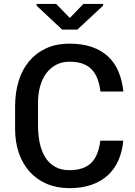

<svg xmlns="http://www.w3.org/2000/svg" viewBox="-20 -942 681 972"><path d="M371.5 -792H295L165.5 -913V-922H264.5L333.5 -851L402 -922H502V-913.5ZM332 10.5Q268.5 10.5 217.5 -11Q166.5 -32.5 130.8 -72Q95 -111.5 75.8 -166.5Q56.5 -221.5 56.5 -288.5V-404Q56.5 -473 74.2 -531.2Q92 -589.5 127 -631.5Q162 -673.5 213.2 -697.2Q264.5 -721 332 -721Q396 -721 444.2 -704.5Q492.5 -688 526.2 -657Q560 -626 579.2 -581Q598.5 -536 604.5 -478.5H488.5Q484 -516 473 -544.2Q462 -572.5 443.2 -591.5Q424.5 -610.5 397.2 -620Q370 -629.5 332 -629.5Q293.5 -629.5 263.8 -613.8Q234 -598 213.8 -570.2Q193.5 -542.5 183 -504.8Q172.5 -467 172.5 -423V-306Q172.5 -259 181.2 -217.8Q190 -176.5 209 -146Q228 -115.5 258.2 -98Q288.5 -80.5 332 -80.5Q402.5 -80.5 440.2 -115.8Q478 -151 488 -230H604Q599 -175 579.5 -130.5Q560 -86 526 -54.8Q492 -23.5 443.5 -6.5Q395 10.5 332 10.5Z"/></svg>

Font: Roberto Sans Medium
Style: Regular
Weight: 500
Designer: Google (font) & Cristiano Sobral (main changes)
Version: Version 1.000;October 12, 2021;FontCreator 14.0.0.2814 64-bi